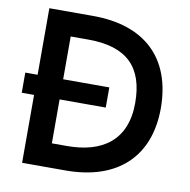

<svg xmlns="http://www.w3.org/2000/svg" viewBox="-78 -767 837 844"><g transform="rotate(10 340.5 -345.0)"><path d="M75 0H269C499 0 633 -124 634 -340C634 -565 502 -690 270 -690H75V-393H20V-303H75ZM189 -107V-303H395V-393H189V-584H268C441 -584 519 -504 519 -345C519 -176 411 -107 257 -107Z"/></g></svg>

Font: FREAK Grotesk Next
Style: Bold
Weight: 700
Width: 3
Designer: La Scuola Open Source
Foundry: La Scuola Open Source
Version: Version 1.000;PS 1.0;hotconv 1.0.72;makeotf.lib2.5.5900